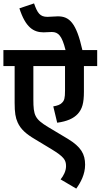

<svg xmlns="http://www.w3.org/2000/svg" viewBox="-20 -916 591 1128"><path d="M551 -528V-622H464C428 -783 387 -820 320 -820C297 -820 280 -817 259 -817C215 -817 200 -839 180 -896L94 -867C130 -755 177 -726 236 -726C252 -726 268 -728 284 -728C323 -728 344 -706 365 -622H0V-528H66V-312C66 -255 71 -224 84 -196C102 -156 135 -128 184 -99L285 -38C355 5 368 24 368 60C368 89 353 117 336 138L428 192C454 156 480 108 480 52C480 -11 456 -53 379 -100L262 -170C185 -217 176 -238 176 -332V-528H362V-383C362 -340 358 -325 344 -312C334 -301 317 -295 293 -291L316 -195C374 -203 412 -220 437 -247C463 -276 473 -310 473 -377V-528Z"/></svg>

Font: Noto Sans Devanagari UI SemiCondensed SemiBold
Style: Regular
Weight: 600
Width: 4
Designer: Jelle Bosma - Monotype Design Team
Foundry: Monotype Imaging Inc.
Version: Version 2.004